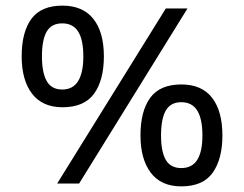

<svg xmlns="http://www.w3.org/2000/svg" viewBox="-20 -652 868 682"><path d="M569 -622H646L261 0H183ZM202 -271Q131 -271 94 -319Q57 -367 57 -452Q57 -538 91.5 -585Q126 -632 202 -632Q274 -632 311.5 -585Q349 -538 349 -452Q349 -367 314 -319Q279 -271 202 -271ZM201 -334Q239 -334 257.5 -364Q276 -394 276 -452Q276 -511 257.5 -540Q239 -569 201 -569Q163 -569 146 -540Q129 -511 129 -452Q129 -394 146 -364Q163 -334 201 -334ZM624 10Q552 10 515.5 -38.5Q479 -87 479 -171Q479 -257 513.5 -304.5Q548 -352 624 -352Q697 -352 733.5 -304.5Q770 -257 770 -171Q770 -87 735.5 -38.5Q701 10 624 10ZM624 -55Q662 -55 680.5 -84Q699 -113 699 -171Q699 -230 680.5 -259.5Q662 -289 624 -289Q586 -289 569 -259.5Q552 -230 552 -171Q552 -113 569 -84Q586 -55 624 -55Z"/></svg>

Font: hin115
Style: Book
Weight: 400
Designer: Jelle Bosma - Monotype Design Team
Foundry: Monotype Imaging Inc.
Version: Version 2.003